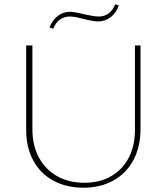

<svg xmlns="http://www.w3.org/2000/svg" viewBox="-20 -870 776 895"><path d="M102 -264V-658H131V-268Q131 -193 161 -136.5Q191 -80 246 -49Q301 -18 373 -18Q444 -18 497.5 -48.5Q551 -79 580 -134.5Q609 -190 609 -264V-658H635V-268Q635 -186 602 -124Q569 -62 508.5 -28.5Q448 5 369 5Q289 5 228.5 -28Q168 -61 135 -122Q102 -183 102 -264ZM211 -742Q223 -775 248.5 -795Q274 -815 305 -815Q326 -815 370 -804Q376 -803 399.5 -798Q423 -793 440 -793Q467 -793 486.5 -807.5Q506 -822 517 -850L534 -845Q522 -810 496 -790Q470 -770 438 -770Q416 -770 368 -782Q328 -793 305 -793Q279 -793 259 -778.5Q239 -764 228 -736Z"/></svg>

Font: Ysabeau Extralight
Style: Regular
Weight: 200
Designer: Christian Thalmann (Catharsis Fonts)
Version: Version 0.003